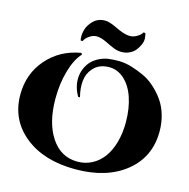

<svg xmlns="http://www.w3.org/2000/svg" viewBox="-132 -1072 1196 1214"><g transform="rotate(15 465.5 -464.5)"><path d="M673 -933H660Q654 -918 627 -902Q600 -886 570 -890Q534 -895 485.5 -919Q437 -943 408 -943Q362 -943 331.5 -913Q301 -883 292 -846.5Q283 -810 290 -781H303Q311 -801 338 -819Q365 -837 395 -832Q421 -828 449 -814Q477 -800 503.5 -789Q530 -778 556 -778Q585 -778 609 -789.5Q633 -801 647 -818.5Q661 -836 670.5 -857.5Q680 -879 679 -898.5Q678 -918 673 -933ZM379 -433H367Q351 -460 343 -489.5Q335 -519 336 -548Q337 -577 347 -604Q357 -631 374.5 -652.5Q392 -674 420.5 -690.5Q449 -707 485 -714Q520 -719 560 -718.5Q600 -718 642.5 -705Q685 -692 725 -673.5Q765 -655 800.5 -623Q836 -591 863 -553Q890 -515 905.5 -463.5Q921 -412 921 -355Q921 -187 796.5 -86.5Q672 14 467 14Q261 14 135.5 -87Q10 -188 10 -353Q10 -489 94.5 -586.5Q179 -684 315 -707L321 -697Q280 -654 255.5 -569.5Q231 -485 231 -387Q231 -228 295 -132Q359 -36 468 -36Q519 -36 562 -58.5Q605 -81 635.5 -122Q666 -163 683 -223Q700 -283 700 -355Q700 -447 674.5 -520Q649 -593 600 -632.5Q551 -672 488 -664Q437 -658 405.5 -622.5Q374 -587 369 -538.5Q364 -490 379 -433Z"/></g></svg>

Font: Cinzel Decorative Black
Style: Regular
Weight: 900
Designer: Natanael Gama
Version: Version 1.001;PS 001.001;hotconv 1.0.56;makeotf.lib2.0.21325